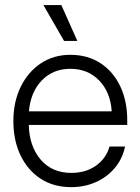

<svg xmlns="http://www.w3.org/2000/svg" viewBox="-20 -748 568 778"><path d="M269 10.3Q196.3 10.3 143.8 -24.4Q91.3 -59.1 62.7 -119.4Q34.2 -179.7 34.2 -257.3Q34.2 -335 63.7 -395.8Q93.3 -456.5 145.3 -491.2Q197.3 -525.9 265.1 -525.9Q335.4 -525.9 387.2 -491.9Q439 -458 467.3 -398.2Q495.6 -338.4 495.6 -261.2V-241.7H96.7Q98.6 -155.8 144.5 -101.6Q190.4 -47.4 269 -47.4Q327.6 -47.4 368.9 -76.7Q410.2 -106 423.8 -154.3H486.8Q476.6 -105 445.6 -67.9Q414.6 -30.8 368.9 -10.3Q323.2 10.3 269 10.3ZM97.2 -296.9H432.6Q427.7 -374.5 381.8 -421.9Q335.9 -469.2 265.1 -469.2Q194.8 -469.2 149.4 -422.1Q104 -375 97.2 -296.9ZM239.7 -582 155.8 -727.5H228.5L293.5 -582Z"/></svg>

Font: Inter Display Light
Style: Regular
Weight: 300
Designer: Rasmus Andersson
Foundry: rsms
Version: Version 4.000;git-a52131595